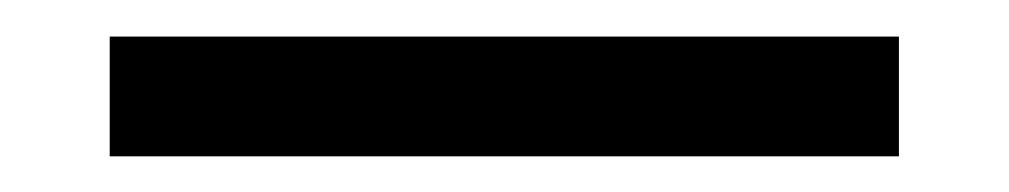

<svg xmlns="http://www.w3.org/2000/svg" viewBox="-20 -20 552 105"><path d="M40 65.5H471.6V0H40V65.5Z"/></svg>

Font: Source Serif Variable
Style: Regular
Weight: 389
Designer: Frank Grießhammer
Foundry: Adobe Systems Incorporated
Version: Version 3.001;hotconv 1.0.111;makeotfexe 2.5.65597